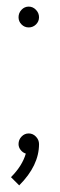

<svg xmlns="http://www.w3.org/2000/svg" viewBox="-20 -458 182 581"><path d="M36.1 -405.8Q36.1 -418.9 45.2 -428.5Q54.2 -438 66.9 -438Q79.6 -438 88.9 -428.2Q98.1 -418.5 98.1 -405.8Q98.1 -393.1 88.9 -384Q79.6 -375 66.9 -375Q54.2 -375 45.2 -384Q36.1 -393.1 36.1 -405.8ZM36.1 -22Q36.1 -35.2 45.2 -44.7Q54.2 -54.2 66.9 -54.2Q79.6 -54.2 88.9 -44.4Q98.1 -34.7 98.1 -22Q98.1 43 38.1 103L13.2 78.1Q47.4 43.9 58.1 6.8Q48.8 3.9 42.5 -4.2Q36.1 -12.2 36.1 -22Z"/></svg>

Font: RawengulkSans
Style: Regular
Weight: 500
Designer: gluk (gluksza@wp.pl)
Foundry: gluk (gluksza@wp.pl)
Version: Version 0.94